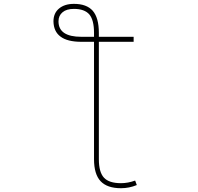

<svg xmlns="http://www.w3.org/2000/svg" viewBox="-20 -783 1040 1008"><path d="M615.2 205.1Q543 205.1 508.3 168.5Q473.6 131.8 473.6 52.7V-563.5H407.2Q334 -563.5 297.9 -590.8Q261.7 -617.2 260.7 -670.9Q260.7 -713.9 290 -738.3Q319.3 -762.7 368.2 -762.7Q434.6 -762.7 466.8 -726.6Q499 -689.5 499 -610.4V-589.8H681.6V-563.5H499V52.7Q499 121.1 525.9 149.9Q552.7 178.7 615.2 178.7Q651.4 178.7 689.5 165L698.2 188.5Q658.2 205.1 615.2 205.1ZM368.2 -736.3Q329.1 -736.3 308.6 -718.8Q287.1 -701.2 287.1 -670.9Q287.1 -589.8 407.2 -589.8H473.6V-610.4Q473.6 -677.7 449.2 -707Q423.8 -736.3 368.2 -736.3Z"/></svg>

Font: Mgen+ 1m thin
Style: Regular
Weight: 100
Designer: [Source Han Sans]
Ryoko NISHIZUKA  (kana & ideographs); Paul D. Hunt (Latin, Greek & Cyrillic); Wenlong ZHANG  (bopomofo
Version: Version 1.059.20150602